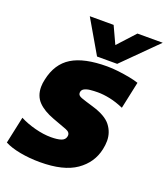

<svg xmlns="http://www.w3.org/2000/svg" viewBox="-184 -1007 981 1128"><g transform="rotate(20 307.0 -443.0)"><path d="M302 -688 181 -896H330L380 -788L479 -896H637L428 -688ZM198 10Q133 10 74 -1Q15 -12 -23 -32L13 -200Q55 -178 108.5 -164Q162 -150 209 -150Q249 -150 272.5 -158Q296 -166 300 -188Q305 -213 275 -224.5Q245 -236 187 -257Q122 -281 88 -316.5Q54 -352 54 -408Q54 -431 60 -456Q82 -560 158.5 -607Q235 -654 378 -654Q412 -654 449.5 -649.5Q487 -645 521 -638.5Q555 -632 578 -624L542 -455Q496 -475 455 -483.5Q414 -492 379 -492Q354 -492 331 -489.5Q308 -487 293.5 -478.5Q279 -470 279 -452Q279 -436 302.5 -427.5Q326 -419 377 -404Q462 -379 494.5 -337Q527 -295 527 -242Q527 -216 521 -189Q502 -99 423.5 -44.5Q345 10 198 10Z"/></g></svg>

Font: Kanit ExtraBold
Style: Italic
Weight: 800
Italic angle: -12°
Designer: Katatrad Team
Foundry: CadsonDemak
Version: Version 2.000; ttfautohint (v1.8.3)